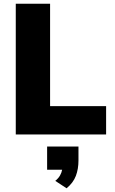

<svg xmlns="http://www.w3.org/2000/svg" viewBox="-20 -725 618 1035"><path d="M65 0V-705H250V-153H552V0ZM339 290 278 250Q295 236 303.5 221Q312 206 315 190H234V65H403V140Q403 186 389 223Q375 260 339 290Z"/></svg>

Font: Mulish Black
Style: Regular
Weight: 900
Designer: Vernon Adams
Foundry: Vernon Adams
Version: Version 3.603; ttfautohint (v1.8.3)